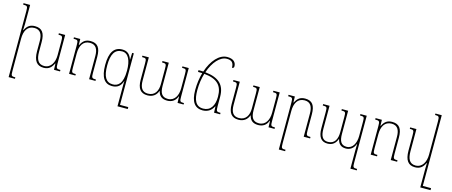

<svg xmlns="http://www.w3.org/2000/svg" viewBox="-55 -1550 6081 2583"><g transform="rotate(15 2985.5 -258.5)"><path d="M683 -97V-492H595V-472C649 -472 655 -468 655 -392V-202C655 -104 610 -15 516 -15C431 -15 402 -80 402 -182V-318C402 -443 361 -501 262 -501C197 -501 156 -475 124 -409H119C121 -437 123 -465 123 -493V-760H31V-740C90 -740 95 -735 95 -666V253H183V233C128 233 123 229 123 158V-290C123 -396 162 -476 261 -476C345 -476 374 -414 374 -324V-184C374 -49 422 10 515 10C590 10 625 -30 652 -86H656L659 0H743V-20C689 -20 683 -25 683 -97Z M1237 -20C1182 -20 1176 -25 1176 -95V-318C1176 -443 1135 -501 1036 -501C971 -501 931 -474 899 -409H895L893 -492H805V-472C864 -472 869 -467 869 -398V0H957V-20C902 -20 897 -24 897 -95V-290C897 -395 936 -476 1035 -476C1119 -476 1148 -414 1148 -324V0H1237Z M1616 -492 1612 -397H1610C1588 -465 1548 -502 1478 -502C1365 -502 1307 -418 1307 -243C1307 -66 1366 10 1468 10C1548 10 1589 -31 1611 -97H1613C1611 -79 1611 -33 1611 31V253H1754V226H1639V-492ZM1472 -15C1379 -15 1335 -85 1335 -242C1335 -398 1380 -477 1481 -477C1570 -477 1611 -382 1611 -243C1611 -56 1542 -15 1472 -15Z M2316 -492V-472C2373 -472 2376 -467 2376 -397V-201C2376 -104 2333 -18 2239 -18C2157 -18 2126 -69 2126 -170V-492H2038V-472C2094 -472 2098 -467 2098 -397V-186C2098 -93 2059 -17 1961 -17C1880 -17 1848 -72 1848 -170V-492H1759V-472C1816 -472 1820 -468 1820 -399V-172C1820 -54 1864 7 1960 7C2037 7 2083 -33 2104 -92H2107C2121 -34 2155 7 2235 7C2300 7 2349 -23 2373 -89H2377L2380 0H2464V-20C2408 -20 2404 -26 2404 -96V-492Z M2730 10C2805 10 2854 -30 2881 -86H2885L2888 0H2973V-20C2918 -20 2912 -25 2912 -97V-226C2912 -389 2831 -475 2634 -495C2685 -644 2775 -745 2868 -745C2935 -745 2964 -718 2965 -646C2979 -646 2992 -652 2992 -672C2992 -728 2955 -770 2868 -770C2757 -770 2658 -658 2605 -497C2584 -499 2561 -499 2538 -499V-474C2559 -474 2579 -474 2597 -473C2576 -399 2564 -317 2564 -231C2564 -61 2624 10 2730 10ZM2592 -235C2592 -319 2604 -400 2626 -471C2810 -453 2884 -376 2884 -221C2884 -95 2832 -15 2731 -15C2624 -15 2592 -103 2592 -235Z M3583 -492V-472C3640 -472 3643 -467 3643 -397V-201C3643 -104 3600 -18 3506 -18C3424 -18 3393 -69 3393 -170V-492H3305V-472C3361 -472 3365 -467 3365 -397V-186C3365 -93 3326 -17 3228 -17C3147 -17 3115 -72 3115 -170V-492H3026V-472C3083 -472 3087 -468 3087 -399V-172C3087 -54 3131 7 3227 7C3304 7 3350 -33 3371 -92H3374C3388 -34 3422 7 3502 7C3567 7 3616 -23 3640 -89H3644L3647 0H3731V-20C3675 -20 3671 -26 3671 -96V-492Z M4226 -20C4171 -20 4165 -25 4165 -95V-318C4165 -443 4124 -501 4025 -501C3960 -501 3920 -474 3888 -409H3884L3882 -492H3794V-472C3853 -472 3858 -467 3858 -398V253H3946V233C3891 233 3886 229 3886 158V-290C3886 -395 3925 -476 4024 -476C4108 -476 4137 -414 4137 -324V0H4226Z M4795 -492V-472C4852 -472 4855 -467 4855 -397V-201C4855 -104 4812 -18 4728 -18C4652 -18 4624 -69 4624 -170V-492H4536V-472C4592 -472 4596 -467 4596 -397V-186C4596 -93 4564 -17 4468 -17C4393 -17 4365 -72 4365 -170V-492H4276V-472C4333 -472 4337 -468 4337 -399V-172C4337 -54 4378 7 4468 7C4541 7 4581 -33 4602 -92H4605C4619 -34 4650 7 4723 7C4779 7 4829 -23 4853 -89H4857C4856 -61 4855 -34 4855 -6V253H4943V233C4887 233 4883 227 4883 157V-492Z M5438 -20C5383 -20 5377 -25 5377 -95V-318C5377 -443 5336 -501 5237 -501C5172 -501 5132 -474 5100 -409H5096L5094 -492H5006V-472C5065 -472 5070 -467 5070 -398V0H5158V-20C5103 -20 5098 -24 5098 -95V-290C5098 -395 5137 -476 5236 -476C5320 -476 5349 -414 5349 -324V0H5438Z M5688 10C5763 10 5799 -30 5826 -86H5830C5829 -61 5828 -36 5828 -11V253H5971V225H5856V-760H5768V-740C5823 -740 5828 -736 5828 -660V-202C5828 -104 5783 -15 5689 -15C5604 -15 5575 -80 5575 -182V-492H5488V-472C5542 -472 5547 -468 5547 -398V-184C5547 -49 5595 10 5688 10Z"/></g></svg>

Font: Noto Serif Armenian SemiCondensed Thin
Style: Regular
Weight: 100
Width: 4
Designer: Monotype Design Team
Foundry: Monotype Imaging Inc.
Version: Version 2.008